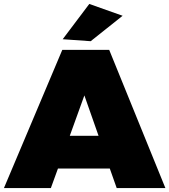

<svg xmlns="http://www.w3.org/2000/svg" viewBox="-30 -954 859 974"><path d="M809 0H562L527 -99H264L228 0H-10L286 -701H524ZM430 -745 288 -755 423 -934 592 -874ZM470 -265 398 -470 324 -265Z"/></svg>

Font: Argentum Novus Black
Style: Regular
Weight: 900
Designer: Julieta Ulanovsky (font) & Cristiano Sobral (main changes)
Foundry: Julieta Ulanovsky (font) & Cristiano Sobral (main changes)
Version: Version 3.00;November 27, 2020;FontCreator 13.0.0.2655 64-bi